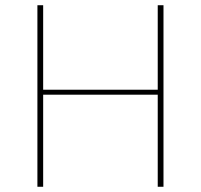

<svg xmlns="http://www.w3.org/2000/svg" viewBox="-20 -714 768 734"><path d="M123 0V-694H145V-371H583V-694H605V0H583V-352H145V0Z"/></svg>

Font: Cantarell Thin
Style: Regular
Weight: 100
Designer: Dave Crossland, Nikolaus Waxweiler, Florian Fecher, Jacques Le Bailly, Eben Sorkin, Alexei Vanyashin, Alexios Zavras, Em
Version: Version 0.303